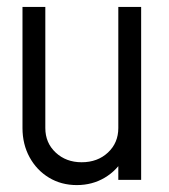

<svg xmlns="http://www.w3.org/2000/svg" viewBox="-20 -520 488 555"><path d="M388 -500V0H322V-500ZM111 -500V-150H45V-500ZM111 -150Q111 -107 141 -79Q171 -51 216 -51L202 15Q157 15 121.5 -6.5Q86 -28 65.5 -65.5Q45 -103 45 -150ZM360 -150Q360 -103 339.5 -65.5Q319 -28 283 -6.5Q247 15 202 15L216 -51Q262 -51 292 -79Q322 -107 322 -150Z"/></svg>

Font: Akshar Light
Style: Regular
Weight: 300
Designer: Tall Chai
Foundry: Tall Chai
Version: Version 1.100